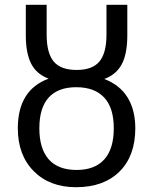

<svg xmlns="http://www.w3.org/2000/svg" viewBox="-20 -780 645 810"><path d="M146 -238.8Q146 -152.8 185.5 -107.9Q225.1 -63 303.2 -63Q379.9 -63 419.9 -107.4Q460 -151.9 460 -238.8Q460 -325.7 419.2 -368.9Q378.4 -412.1 301.8 -412.1Q225.1 -412.1 185.5 -368.7Q146 -325.2 146 -238.8ZM303.2 -484.9Q370.1 -484.9 399.7 -520.8Q429.2 -556.6 429.2 -633.8V-759.8H517.1V-630.9Q517.1 -553.7 494.1 -509.8Q471.2 -465.8 419.9 -446.8Q485.4 -421.9 518.1 -368.9Q550.8 -315.9 550.8 -238.8Q550.8 -122.1 484.1 -56.2Q417.5 9.8 300.8 9.8Q189.5 9.8 122.3 -57.9Q55.2 -125.5 55.2 -238.8Q55.2 -400.4 185.1 -448.2Q133.8 -467.3 111.3 -511.7Q88.9 -556.2 88.9 -630.9V-759.8H176.8V-633.8Q176.8 -556.6 206.3 -520.8Q235.8 -484.9 303.2 -484.9Z"/></svg>

Font: NotoSans
Style: Regular
Weight: 400
Designer: Monotype Design team
Foundry: Monotype Imaging Inc.
Version: Version 1.04; ttfautohint (v1.4.1)